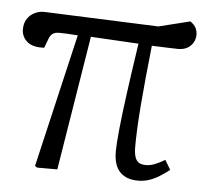

<svg xmlns="http://www.w3.org/2000/svg" viewBox="-44 -578 711 640"><g transform="rotate(5 311.5 -258.0)"><path d="M440 14Q401 14 379.5 -8Q358 -30 358 -77Q358 -101 363 -151Q368 -201 378 -274.5Q388 -348 402 -441Q363 -443 322.5 -445.5Q282 -448 242 -450L169 0H102L94 -5L198 -451Q174 -453 158.5 -453.5Q143 -454 135 -454Q122 -454 114 -448.5Q106 -443 101 -429L90 -400Q73 -399 59 -402Q45 -405 35 -412.5Q25 -420 19.5 -431Q14 -442 14 -455Q14 -476 23.5 -490.5Q33 -505 49 -512.5Q65 -520 83 -519L463 -504L568 -530Q581 -521 586.5 -510.5Q592 -500 592 -487Q592 -473 585 -461Q578 -449 565.5 -442Q553 -435 535 -435Q525 -435 501.5 -436Q478 -437 447 -438Q441 -383 436 -331.5Q431 -280 427.5 -235.5Q424 -191 422.5 -156Q421 -121 421 -99Q421 -76 425.5 -63Q430 -50 439 -45Q448 -40 462 -40Q475 -40 490 -45.5Q505 -51 525 -63L544 -31Q526 -17 509.5 -7Q493 3 476 8.5Q459 14 440 14Z"/></g></svg>

Font: Literata Light
Style: Italic
Weight: 300
Italic angle: -2°
Designer: Latin by Veronika Burian and Jose Scaglione. Greek by Irene Vlachou. Cyrillic by Vera Evstafieva
Foundry: TypeTogether
Version: Version 3.103;gftools[0.9.29]